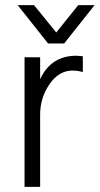

<svg xmlns="http://www.w3.org/2000/svg" viewBox="-20 -731 390 751"><path d="M231 -561H168L49 -711H113L200 -604L286 -711H350ZM137 0H76V-507H137V-421Q179 -513 279 -513Q286 -513 304 -511V-449Q284 -455 264 -455Q210 -455 173.5 -401.5Q137 -348 137 -283Z"/></svg>

Font: Hind Kochi Light
Style: Regular
Weight: 300
Designer: Dhruvi Tolia
Foundry: Indian Type Foundry
Version: Version 0.702;PS 1.0;hotconv 1.0.81;makeotf.lib2.5.63406